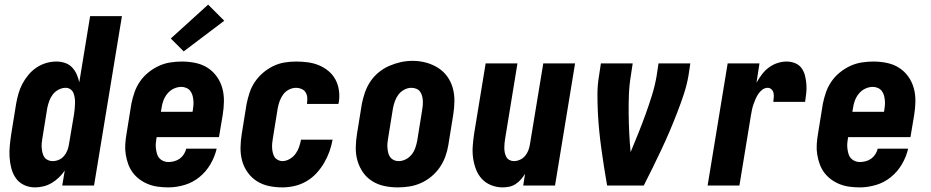

<svg xmlns="http://www.w3.org/2000/svg" viewBox="-20 -805 4040 833"><path d="M132 8Q106 8 84 -2.5Q62 -13 48.5 -32.5Q35 -52 29 -75.5Q23 -99 21.5 -123.5Q20 -148 22.5 -173.5Q25 -199 29 -225L50 -355Q54 -377 60 -398.5Q66 -420 77 -441Q88 -462 103.5 -480.5Q119 -499 138.5 -512Q158 -525 180 -531.5Q202 -538 225 -538Q244 -538 262 -532Q280 -526 292.5 -513Q305 -500 312.5 -483Q320 -466 324 -448L371 -735H509L388 0H250L261 -65Q250 -49 235.5 -35Q221 -21 204 -11Q187 -1 168.5 3.5Q150 8 132 8ZM208 -106Q222 -106 235 -111.5Q248 -117 257.5 -128Q267 -139 272 -152Q277 -165 279 -178L301 -308Q303 -320 304 -332Q305 -344 305.5 -355.5Q306 -367 304.5 -378.5Q303 -390 299 -400.5Q295 -411 286 -417.5Q277 -424 265 -424Q249 -424 234 -416Q219 -408 209 -395Q199 -382 193.5 -366.5Q188 -351 185 -336L164 -206Q162 -195 161 -184Q160 -173 161 -162.5Q162 -152 164.5 -141.5Q167 -131 172.5 -123Q178 -115 187.5 -110.5Q197 -106 208 -106Z M710 8Q688 8 665.5 5Q643 2 623 -6Q603 -14 586 -26.5Q569 -39 556.5 -55.5Q544 -72 536.5 -92.5Q529 -113 525.5 -135Q522 -157 523.5 -179.5Q525 -202 529 -225L550 -355Q555 -380 563.5 -404.5Q572 -429 587 -451Q602 -473 623.5 -490.5Q645 -508 669 -519Q693 -530 718.5 -534Q744 -538 769 -538Q799 -538 828 -532Q857 -526 880.5 -511Q904 -496 920.5 -473Q937 -450 944.5 -422.5Q952 -395 951.5 -365Q951 -335 946 -305L930 -210H660L659 -207Q657 -195 656 -183.5Q655 -172 656.5 -160.5Q658 -149 661 -138Q664 -127 671 -119Q678 -111 688.5 -106.5Q699 -102 710 -102Q723 -102 736 -105.5Q749 -109 759.5 -116.5Q770 -124 777.5 -135.5Q785 -147 788 -160H920Q912 -125 893 -92.5Q874 -60 845 -36.5Q816 -13 780.5 -2.5Q745 8 710 8ZM678 -320H815L816 -323Q818 -335 819 -346.5Q820 -358 819 -369.5Q818 -381 815 -391.5Q812 -402 805.5 -410.5Q799 -419 788.5 -423.5Q778 -428 767 -428Q750 -428 734 -420.5Q718 -413 706.5 -399Q695 -385 689 -369Q683 -353 681 -337ZM777 -582 721 -638 883 -785 953 -715Z M1205 8Q1175 8 1146.5 2Q1118 -4 1094.5 -19Q1071 -34 1054.5 -57Q1038 -80 1030.5 -107.5Q1023 -135 1023.5 -165Q1024 -195 1029 -225L1050 -355Q1055 -379 1063 -403.5Q1071 -428 1086 -450Q1101 -472 1121.5 -489.5Q1142 -507 1166 -518.5Q1190 -530 1215 -534Q1240 -538 1265 -538Q1291 -538 1316.5 -534.5Q1342 -531 1364.5 -521.5Q1387 -512 1405.5 -496.5Q1424 -481 1435.5 -459.5Q1447 -438 1450.5 -412.5Q1454 -387 1450 -362Q1449 -360 1449 -358Q1449 -356 1448 -354H1311Q1312 -354 1312 -355Q1312 -356 1312 -357Q1314 -369 1313 -381.5Q1312 -394 1306 -404Q1300 -414 1288.5 -419Q1277 -424 1265 -424Q1249 -424 1234 -416.5Q1219 -409 1209 -395.5Q1199 -382 1193.5 -367Q1188 -352 1185 -336L1164 -206Q1162 -195 1161 -184.5Q1160 -174 1160.5 -163.5Q1161 -153 1163.5 -142.5Q1166 -132 1171 -124Q1176 -116 1185.5 -111Q1195 -106 1205 -106Q1221 -106 1236.5 -115Q1252 -124 1262 -137.5Q1272 -151 1277.5 -167Q1283 -183 1286 -199H1423Q1418 -172 1409 -147Q1400 -122 1386 -98Q1372 -74 1352.5 -53Q1333 -32 1308.5 -18Q1284 -4 1257.5 2Q1231 8 1205 8Z M1706 8Q1676 8 1647.5 2Q1619 -4 1595 -19Q1571 -34 1555 -57Q1539 -80 1531 -107.5Q1523 -135 1523.5 -165Q1524 -195 1529 -225L1550 -355Q1555 -380 1563.5 -404.5Q1572 -429 1587 -451.5Q1602 -474 1623.5 -491.5Q1645 -509 1669.5 -519.5Q1694 -530 1719 -535.5Q1744 -541 1770 -541Q1800 -541 1828 -533.5Q1856 -526 1880 -511Q1904 -496 1920.5 -473Q1937 -450 1944.5 -422.5Q1952 -395 1951.5 -365Q1951 -335 1946 -305L1925 -175Q1921 -150 1912 -125.5Q1903 -101 1888 -79Q1873 -57 1852 -39.5Q1831 -22 1806.5 -11Q1782 0 1756.5 4Q1731 8 1706 8ZM1709 -106Q1725 -106 1740 -113.5Q1755 -121 1765.5 -134Q1776 -147 1781.5 -162.5Q1787 -178 1790 -194L1811 -324Q1813 -335 1814 -346Q1815 -357 1814.5 -368Q1814 -379 1811 -389.5Q1808 -400 1802 -408Q1796 -416 1786 -420Q1776 -424 1765 -424Q1749 -424 1734 -416Q1719 -408 1709 -395Q1699 -382 1693.5 -366.5Q1688 -351 1685 -336L1664 -206Q1662 -195 1661 -184Q1660 -173 1661 -162.5Q1662 -152 1664.5 -141.5Q1667 -131 1673 -123Q1679 -115 1688.5 -110.5Q1698 -106 1709 -106Z M2161 8Q2135 8 2111 -1.5Q2087 -11 2070.5 -29Q2054 -47 2045 -70.5Q2036 -94 2032.5 -119.5Q2029 -145 2031 -171.5Q2033 -198 2037 -225L2087 -530H2225L2172 -206Q2170 -195 2169 -184.5Q2168 -174 2168 -163.5Q2168 -153 2170 -143Q2172 -133 2176.5 -124.5Q2181 -116 2190 -111Q2199 -106 2209 -106Q2223 -106 2236 -112Q2249 -118 2258 -128.5Q2267 -139 2272 -152Q2277 -165 2279 -178L2337 -530H2475L2388 0H2250L2258 -51Q2250 -38 2240 -26.5Q2230 -15 2217 -6.5Q2204 2 2189.5 5Q2175 8 2161 8Z M2614 0Q2607 -39 2601 -78Q2595 -117 2589.5 -156Q2584 -195 2580 -235Q2576 -275 2574 -315Q2572 -355 2572 -395.5Q2572 -436 2579 -477L2587 -530H2725L2717 -477Q2710 -435 2708.5 -393Q2707 -351 2707.5 -309.5Q2708 -268 2710 -227Q2712 -186 2716 -145Q2733 -186 2749.5 -227Q2766 -268 2781 -309.5Q2796 -351 2809 -393Q2822 -435 2829 -477L2837 -530H2975L2967 -477Q2960 -436 2946.5 -395.5Q2933 -355 2917.5 -315Q2902 -275 2885 -235Q2868 -195 2849.5 -156Q2831 -117 2812 -78Q2793 -39 2773 0Z M3050 0 3137 -530H3275L3262 -446Q3272 -464 3285 -481.5Q3298 -499 3315.5 -512Q3333 -525 3353 -531.5Q3373 -538 3393 -538Q3412 -538 3429.5 -531Q3447 -524 3457.5 -509.5Q3468 -495 3472.5 -477Q3477 -459 3478.5 -440Q3480 -421 3478 -401.5Q3476 -382 3473 -363H3335Q3336 -373 3337 -382.5Q3338 -392 3336 -401.5Q3334 -411 3327 -417.5Q3320 -424 3311 -424Q3298 -424 3287.5 -416Q3277 -408 3270 -397.5Q3263 -387 3258 -375.5Q3253 -364 3249 -352.5Q3245 -341 3242.5 -329Q3240 -317 3238 -305L3188 0Z M3710 8Q3688 8 3665.5 5Q3643 2 3623 -6Q3603 -14 3586 -26.5Q3569 -39 3556.5 -55.5Q3544 -72 3536.5 -92.5Q3529 -113 3525.5 -135Q3522 -157 3523.5 -179.5Q3525 -202 3529 -225L3550 -355Q3555 -380 3563.5 -404.5Q3572 -429 3587 -451Q3602 -473 3623.5 -490.5Q3645 -508 3669 -519Q3693 -530 3718.5 -534Q3744 -538 3769 -538Q3799 -538 3828 -532Q3857 -526 3880.5 -511Q3904 -496 3920.5 -473Q3937 -450 3944.5 -422.5Q3952 -395 3951.5 -365Q3951 -335 3946 -305L3930 -210H3660L3659 -207Q3657 -195 3656 -183.5Q3655 -172 3656.5 -160.5Q3658 -149 3661 -138Q3664 -127 3671 -119Q3678 -111 3688.5 -106.5Q3699 -102 3710 -102Q3723 -102 3736 -105.5Q3749 -109 3759.5 -116.5Q3770 -124 3777.5 -135.5Q3785 -147 3788 -160H3920Q3912 -125 3893 -92.5Q3874 -60 3845 -36.5Q3816 -13 3780.5 -2.5Q3745 8 3710 8ZM3678 -320H3815L3816 -323Q3818 -335 3819 -346.5Q3820 -358 3819 -369.5Q3818 -381 3815 -391.5Q3812 -402 3805.5 -410.5Q3799 -419 3788.5 -423.5Q3778 -428 3767 -428Q3750 -428 3734 -420.5Q3718 -413 3706.5 -399Q3695 -385 3689 -369Q3683 -353 3681 -337Z"/></svg>

Font: Iosevka Curly Heavy Oblique
Style: Regular
Weight: 900
Italic angle: -9°
Monospace: yes
Designer: Belleve Invis
Foundry: Belleve Invis
Version: Version 11.1.0; ttfautohint (v1.8.3)